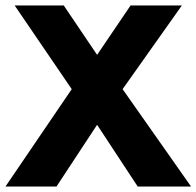

<svg xmlns="http://www.w3.org/2000/svg" viewBox="-35 -680 716 700"><path d="M661.5 0H467L319 -225L171 0H-15L226.5 -355L18.5 -660H197.5L319 -480L441 -660H628L412 -355Z"/></svg>

Font: Lucymar Sans
Style: Bold
Weight: 700
Foundry: The League of Moveable Type (original font) / Main changes by Cristiano Sobral with portions from Mirco Monsees
Version: Version 2.001;August 30, 2020;FontCreator 13.0.0.2681 64-bit